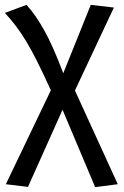

<svg xmlns="http://www.w3.org/2000/svg" viewBox="-25 -558 511 789"><path d="M-5 -505 84 -538Q104 -516 121.5 -490.5Q139 -465 157 -433Q175 -401 194 -358Q213 -315 235 -257L283 -186L459 199L366 211L232 -107L184 -187Q153 -255 128.5 -304Q104 -353 82.5 -388.5Q61 -424 40 -451.5Q19 -479 -5 -505ZM235 -257 348 -538 443 -527 283 -186 232 -107 90 210 -1 199 184 -187Z"/></svg>

Font: Fira Sans Variable
Style: Regular
Weight: 400
Designer: Carrois Corporate & Edenspiekermann AG
Foundry: Carrois Corporate GbR & Edenspiekermann AG
Version: Version 4.202